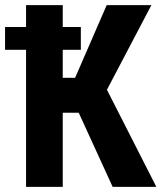

<svg xmlns="http://www.w3.org/2000/svg" viewBox="-34 -731 632 751"><path d="M211.4 -290V0H67.9V-536.1H-14.2V-625.5H67.9V-710.9H211.4V-625.5H282.2V-536.1H211.4V-426.8H259.8L383.3 -710.9H558.1L384.3 -379.9L577.6 0H406.7L273.9 -290Z"/></svg>

Font: RobotoCondensed-Bold
Style: Bold
Weight: 700
Designer: Google
Version: Version 2.001240; 2014